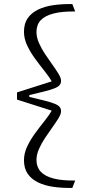

<svg xmlns="http://www.w3.org/2000/svg" viewBox="-20 -770 419 937"><path d="M278 -227Q278 -214 266 -194Q254 -174 236 -149Q218 -124 200 -97Q182 -70 170 -42.5Q158 -15 158 11Q158 45 178.5 67.5Q199 90 241 101Q283 112 347 111L333 147Q284 148 241.5 142Q199 136 166.5 120.5Q134 105 115.5 78.5Q97 52 97 12Q97 -21 112 -53.5Q127 -86 149.5 -117Q172 -148 196 -178Q220 -208 237 -237L245 -226L63 -284V-319L245 -377L237 -366Q220 -395 196 -425Q172 -455 149.5 -486Q127 -517 112 -549.5Q97 -582 97 -615Q97 -655 115.5 -681.5Q134 -708 166.5 -723.5Q199 -739 241.5 -745Q284 -751 333 -750L347 -714Q283 -715 241 -704Q199 -693 178.5 -671Q158 -649 158 -614Q158 -588 170 -560.5Q182 -533 200 -506Q218 -479 236 -454Q254 -429 266 -409Q278 -389 278 -376Q278 -364 271.5 -355.5Q265 -347 248.5 -340Q232 -333 201.5 -325Q171 -317 123 -306V-297Q171 -286 201.5 -278Q232 -270 248.5 -263Q265 -256 271.5 -247.5Q278 -239 278 -227Z"/></svg>

Font: Roboto Serif 20pt ExtraLight
Style: Regular
Weight: 250
Version: Version 1.008